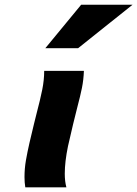

<svg xmlns="http://www.w3.org/2000/svg" viewBox="-20 -799 585 819"><path d="M309.6 -340.8Q295.9 -288.1 292 -270L270 -175.3Q256.3 -108.9 256.3 -58.1Q256.3 -24.9 263.2 0H87.9Q84.5 -20 84.5 -43.5Q84.5 -80.1 90.6 -115.2Q96.7 -150.4 106 -190.9L125 -270.5L135.7 -313.5Q151.9 -375 160.2 -416.5Q168.5 -458 168.5 -496.6H337.9Q336.4 -458 329.6 -424.3Q322.8 -390.6 309.6 -340.8ZM545.4 -778.8 313 -593.3H173.3L326.2 -778.8Z"/></svg>

Font: Lesson One Extra
Style: Italic
Weight: 800
Italic angle: -14°
Designer: But Ko, Victor Gaultney, Annie Olsen, Julie Remington, Don Collingsworth, Eric Hays, Becca Hirsbrunner
Version: Version 1.100